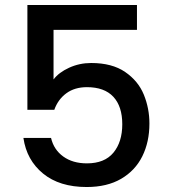

<svg xmlns="http://www.w3.org/2000/svg" viewBox="-20 -751 679 771"><path d="M530 -631H195V-432Q216 -460 257.5 -479Q299 -498 346 -498Q430 -498 482.5 -462Q535 -426 557.5 -371Q580 -316 580 -255Q580 -181 551.5 -123.5Q523 -66 466.5 -33Q410 0 328 0Q219 0 153 -54Q87 -108 74 -197H185Q196 -150 234 -122.5Q272 -95 329 -95Q400 -95 435.5 -138Q471 -181 471 -252Q471 -324 435 -362.5Q399 -401 329 -401Q280 -401 246.5 -376.5Q213 -352 198 -310H90V-731H530Z"/></svg>

Font: Fz Poppins Med
Style: Regular
Weight: 500
Designer: Ninad Kale (Devanagari), Jonny Pinhorn (Latin)
Foundry: Indian Type Foundry
Version: Vit hóa bi Vntype.Com & FontZin.Com